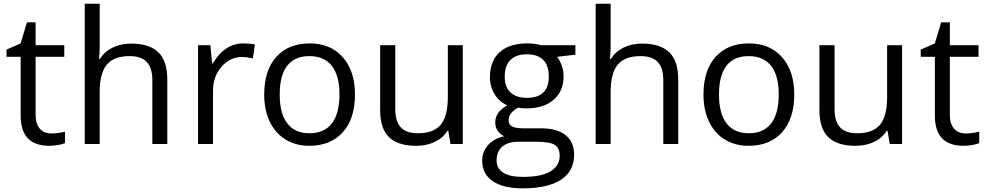

<svg xmlns="http://www.w3.org/2000/svg" viewBox="-20 -780 5345 1040"><path d="M258.8 -57.1Q280.3 -57.1 300.3 -60.3Q320.3 -63.5 332 -66.9V-4.9Q318.8 1.5 293.2 5.6Q267.6 9.8 247.1 9.8Q91.8 9.8 91.8 -153.8V-472.2H15.1V-511.2L91.8 -544.9L126 -659.2H172.9V-535.2H328.1V-472.2H172.9V-157.2Q172.9 -108.9 195.8 -83Q218.8 -57.1 258.8 -57.1Z M805.2 0V-346.2Q805.2 -411.6 775.4 -443.8Q745.6 -476.1 682.1 -476.1Q597.7 -476.1 558.8 -430.2Q520 -384.3 520 -279.8V0H439V-759.8H520V-529.8Q520 -488.3 516.1 -460.9H521Q544.9 -499.5 589.1 -521.7Q633.3 -543.9 689.9 -543.9Q788.1 -543.9 837.2 -497.3Q886.2 -450.7 886.2 -349.1V0Z M1296.9 -544.9Q1332.5 -544.9 1360.8 -539.1L1349.6 -463.9Q1316.4 -471.2 1291 -471.2Q1226.1 -471.2 1179.9 -418.5Q1133.8 -365.7 1133.8 -287.1V0H1052.7V-535.2H1119.6L1128.9 -436H1132.8Q1162.6 -488.3 1204.6 -516.6Q1246.6 -544.9 1296.9 -544.9Z M1902.8 -268.1Q1902.8 -137.2 1836.9 -63.7Q1771 9.8 1654.8 9.8Q1583 9.8 1527.3 -23.9Q1471.7 -57.6 1441.4 -120.6Q1411.1 -183.6 1411.1 -268.1Q1411.1 -398.9 1476.6 -471.9Q1542 -544.9 1658.2 -544.9Q1770.5 -544.9 1836.7 -470.2Q1902.8 -395.5 1902.8 -268.1ZM1495.1 -268.1Q1495.1 -165.5 1536.1 -111.8Q1577.1 -58.1 1656.7 -58.1Q1736.3 -58.1 1777.6 -111.6Q1818.8 -165 1818.8 -268.1Q1818.8 -370.1 1777.6 -423.1Q1736.3 -476.1 1655.8 -476.1Q1576.2 -476.1 1535.6 -423.8Q1495.1 -371.6 1495.1 -268.1Z M2121.1 -535.2V-188Q2121.1 -122.6 2150.9 -90.3Q2180.7 -58.1 2244.1 -58.1Q2328.1 -58.1 2366.9 -104Q2405.8 -149.9 2405.8 -253.9V-535.2H2486.8V0H2419.9L2408.2 -71.8H2403.8Q2378.9 -32.2 2334.7 -11.2Q2290.5 9.8 2233.9 9.8Q2136.2 9.8 2087.6 -36.6Q2039.1 -83 2039.1 -185.1V-535.2Z M3096.7 -535.2V-483.9L2997.6 -472.2Q3011.2 -455.1 3022 -427.5Q3032.7 -399.9 3032.7 -365.2Q3032.7 -286.6 2979 -239.7Q2925.3 -192.9 2831.5 -192.9Q2807.6 -192.9 2786.6 -196.8Q2734.9 -169.4 2734.9 -127.9Q2734.9 -106 2752.9 -95.5Q2771 -85 2814.9 -85H2909.7Q2996.6 -85 3043.2 -48.3Q3089.8 -11.7 3089.8 58.1Q3089.8 147 3018.6 193.6Q2947.3 240.2 2810.5 240.2Q2705.6 240.2 2648.7 201.2Q2591.8 162.1 2591.8 90.8Q2591.8 42 2623 6.3Q2654.3 -29.3 2710.9 -42Q2690.4 -51.3 2676.5 -70.8Q2662.6 -90.3 2662.6 -116.2Q2662.6 -145.5 2678.2 -167.5Q2693.8 -189.5 2727.5 -210Q2686 -227.1 2659.9 -268.1Q2633.8 -309.1 2633.8 -361.8Q2633.8 -449.7 2686.5 -497.3Q2739.3 -544.9 2835.9 -544.9Q2877.9 -544.9 2911.6 -535.2ZM2669.9 89.8Q2669.9 133.3 2706.5 155.8Q2743.2 178.2 2811.5 178.2Q2913.6 178.2 2962.6 147.7Q3011.7 117.2 3011.7 64.9Q3011.7 21.5 2984.9 4.6Q2958 -12.2 2883.8 -12.2H2786.6Q2731.4 -12.2 2700.7 14.2Q2669.9 40.5 2669.9 89.8ZM2713.9 -363.8Q2713.9 -307.6 2745.6 -278.8Q2777.3 -250 2834 -250Q2952.6 -250 2952.6 -365.2Q2952.6 -485.8 2832.5 -485.8Q2775.4 -485.8 2744.6 -455.1Q2713.9 -424.3 2713.9 -363.8Z M3572.8 0V-346.2Q3572.8 -411.6 3543 -443.8Q3513.2 -476.1 3449.7 -476.1Q3365.2 -476.1 3326.4 -430.2Q3287.6 -384.3 3287.6 -279.8V0H3206.5V-759.8H3287.6V-529.8Q3287.6 -488.3 3283.7 -460.9H3288.6Q3312.5 -499.5 3356.7 -521.7Q3400.9 -543.9 3457.5 -543.9Q3555.7 -543.9 3604.7 -497.3Q3653.8 -450.7 3653.8 -349.1V0Z M4282.2 -268.1Q4282.2 -137.2 4216.3 -63.7Q4150.4 9.8 4034.2 9.8Q3962.4 9.8 3906.7 -23.9Q3851.1 -57.6 3820.8 -120.6Q3790.5 -183.6 3790.5 -268.1Q3790.5 -398.9 3856 -471.9Q3921.4 -544.9 4037.6 -544.9Q4149.9 -544.9 4216.1 -470.2Q4282.2 -395.5 4282.2 -268.1ZM3874.5 -268.1Q3874.5 -165.5 3915.5 -111.8Q3956.5 -58.1 4036.1 -58.1Q4115.7 -58.1 4157 -111.6Q4198.2 -165 4198.2 -268.1Q4198.2 -370.1 4157 -423.1Q4115.7 -476.1 4035.2 -476.1Q3955.6 -476.1 3915 -423.8Q3874.5 -371.6 3874.5 -268.1Z M4500.5 -535.2V-188Q4500.5 -122.6 4530.3 -90.3Q4560.1 -58.1 4623.5 -58.1Q4707.5 -58.1 4746.3 -104Q4785.2 -149.9 4785.2 -253.9V-535.2H4866.2V0H4799.3L4787.6 -71.8H4783.2Q4758.3 -32.2 4714.1 -11.2Q4669.9 9.8 4613.3 9.8Q4515.6 9.8 4467 -36.6Q4418.5 -83 4418.5 -185.1V-535.2Z M5210.9 -57.1Q5232.4 -57.1 5252.4 -60.3Q5272.5 -63.5 5284.2 -66.9V-4.9Q5271 1.5 5245.4 5.6Q5219.7 9.8 5199.2 9.8Q5043.9 9.8 5043.9 -153.8V-472.2H4967.3V-511.2L5043.9 -544.9L5078.1 -659.2H5125V-535.2H5280.3V-472.2H5125V-157.2Q5125 -108.9 5147.9 -83Q5170.9 -57.1 5210.9 -57.1Z"/></svg>

Font: f02293617
Style: Regular
Weight: 400
Foundry: Ascender Corporation
Version: Version 1.10